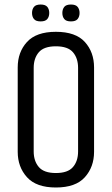

<svg xmlns="http://www.w3.org/2000/svg" viewBox="-20 -823 497 853"><path d="M58.7 -523.2Q58.7 -591.4 99.9 -636.5Q141.2 -681.7 228.2 -681.7Q316 -681.7 357 -636.5Q397.9 -591.4 397.9 -523.2V-148.5Q397.9 -81.3 357 -35.7Q316 10 228.2 10Q141.2 10 99.9 -35.7Q58.7 -81.3 58.7 -148.5ZM326.9 -521.5Q326.9 -564.3 304.2 -590.8Q281.5 -617.3 228.2 -617.3Q175.1 -617.3 152.4 -590.8Q129.7 -564.3 129.7 -521.5V-150.1Q129.7 -107.6 152.4 -81Q175.1 -54.3 228.2 -54.3Q281.5 -54.3 304.2 -80.9Q326.9 -107.4 326.9 -150.1ZM122.3 -765.3Q122.3 -781.6 130.8 -792.3Q139.2 -802.9 160.6 -802.9Q181.7 -802.9 190.3 -792.3Q198.8 -781.6 198.8 -765.3Q198.8 -749.2 190.3 -738.5Q181.7 -727.9 160.6 -727.9Q139.2 -727.9 130.8 -738.5Q122.3 -749.2 122.3 -765.3ZM257 -765.3Q257 -781.6 265.4 -792.3Q273.9 -802.9 295.2 -802.9Q316.4 -802.9 324.9 -792.3Q333.5 -781.6 333.5 -765.3Q333.5 -749.2 324.9 -738.5Q316.4 -727.9 295.2 -727.9Q273.9 -727.9 265.4 -738.5Q257 -749.2 257 -765.3Z"/></svg>

Font: Khand Variable Light
Style: Regular
Weight: 300
Designer: Satya Rajpurohit
Foundry: Indian Type Foundry
Version: Version 3.000